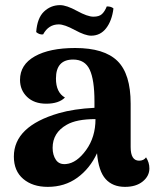

<svg xmlns="http://www.w3.org/2000/svg" viewBox="-20 -718 608 748"><path d="M148 -584Q134 -582 121 -593Q125 -648 151.5 -673Q178 -698 214 -698Q239 -698 280 -675.5Q321 -653 344 -653Q366 -653 377 -663Q388 -673 396 -693Q414 -693 422 -685Q416 -637 393.5 -608Q371 -579 335 -579Q312 -579 271.5 -601Q231 -623 209 -623Q169 -623 148 -584ZM549 -105Q562 -85 562 -62Q562 -32 536 -11Q510 10 467 10Q419 10 391.5 -20.5Q364 -51 358 -121Q330 -61 281 -25.5Q232 10 166 10Q107 10 70.5 -21Q34 -52 34 -108Q34 -226 209 -277Q268 -294 348 -298V-323Q348 -407 329.5 -446.5Q311 -486 265 -486Q198 -486 198 -412Q198 -358 233 -338Q209 -314 160 -314Q113 -314 85.5 -340.5Q58 -367 58 -407Q58 -466 115.5 -498.5Q173 -531 273 -531Q386 -531 437.5 -480.5Q489 -430 489 -314V-145Q489 -92 522 -92Q540 -92 549 -105ZM238 -79Q279 -83 315.5 -133.5Q352 -184 352 -254Q278 -254 240 -232Q185 -201 185 -142Q185 -114 198 -95Q211 -76 238 -79Z"/></svg>

Font: Arima Koshi Bold
Style: Regular
Weight: 700
Designer: Joana Correia and Natanael Gama
Foundry: NDISCOVER
Version: Version 1.019;PS 001.019;hotconv 1.0.88;makeotf.lib2.5.64775